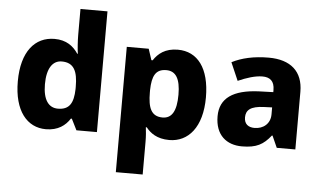

<svg xmlns="http://www.w3.org/2000/svg" viewBox="-62 -862 2007 1204"><g transform="rotate(5 942.0 -260.0)"><path d="M246 10C323 10 369 -26 397 -70H403L438 0H567V-760H397V-598C397 -557 401 -505 405 -479H401C371 -524 327 -559 252 -559C129 -559 45 -462 45 -274C45 -88 128 10 246 10ZM310 -125C252 -125 216 -172 216 -271C216 -371 252 -422 309 -422C386 -422 410 -369 410 -272V-257C408 -168 382 -125 310 -125Z M1028 -559C948 -559 904 -522 876 -479H868L845 -549H707V240H876V34C876 -2 873 -32 870 -57H876C902 -24 944 10 1023 10C1142 10 1229 -88 1229 -276C1229 -460 1152 -559 1028 -559ZM967 -425C1026 -425 1056 -380 1056 -278C1056 -175 1027 -127 969 -127C897 -127 876 -180 876 -277V-292C878 -381 900 -425 967 -425Z M1600 -559C1506 -559 1429 -541 1369 -510L1418 -397C1470 -420 1525 -438 1571 -438C1618 -438 1647 -416 1647 -359V-346L1556 -343C1396 -336 1312 -280 1312 -165C1312 -46 1384 10 1480 10C1572 10 1615 -15 1662 -74H1666L1699 0H1816V-363C1816 -491 1738 -559 1600 -559ZM1597 -248 1648 -250V-206C1648 -147 1604 -112 1549 -112C1510 -112 1484 -131 1484 -173C1484 -219 1513 -245 1597 -248Z"/></g></svg>

Font: Noto Sans Lao UI ExtBd
Style: Regular
Weight: 800
Designer: Monotype Design Team
Foundry: Monotype Imaging Inc.
Version: Version 2.000